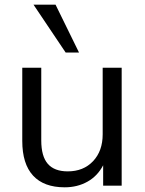

<svg xmlns="http://www.w3.org/2000/svg" viewBox="-20 -792 617 819"><path d="M499 -503V0H420V-87Q396 -41 353 -17Q310 7 256 7Q167 7 121 -43Q75 -93 75 -191V-503H156V-193Q156 -125 184 -93Q212 -61 269 -61Q336 -61 377 -104.5Q418 -148 418 -219V-503ZM260 -568 123 -772H217L317 -568Z"/></svg>

Font: Muli
Style: Regular
Weight: 400
Designer: Vernon Adams
Foundry: Vernon Adams
Version: Version 2.000